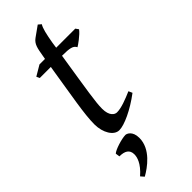

<svg xmlns="http://www.w3.org/2000/svg" viewBox="-273 -593 861 861"><g transform="rotate(-45 157.5 -163.0)"><path d="M283 -57 275 -75C238 -59 200 -44 172 -44C158 -44 136 -57 136 -103C136 -144 147 -207 177 -398H178C225 -398 245 -394 253 -376C258 -378 301 -408 315 -428L305 -442H184L188 -470C196 -516 203 -547 213 -562L199 -574L150 -539C126 -522 123 -499 116 -459L113 -442H78L29 -413L36 -398H106C81 -239 62 -142 62 -78C62 -24 89 20 123 20C155 20 221 -10 283 -57ZM127 54C103 54 49 71 37 83L40 103C73 103 94 114 94 144C94 161 87 193 42 232L56 248C93 227 162 179 162 108C162 63 134 54 127 54Z"/></g></svg>

Font: Temporarium
Style: Italic
Weight: 400
Italic angle: -7°
Version: Version 1.1